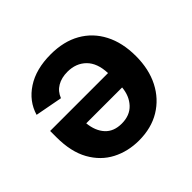

<svg xmlns="http://www.w3.org/2000/svg" viewBox="-140 -714 876 876"><g transform="rotate(-45 298.0 -275.5)"><path d="M286.6 -556.6Q370.1 -556.6 430.4 -522.5Q490.7 -488.3 523.4 -425.3Q556.2 -362.3 556.2 -275.9Q556.2 -191.4 523.7 -127.9Q491.2 -64.5 432.4 -28.8Q373.5 6.8 293.9 6.8Q222.7 6.8 164.6 -23.4Q106.4 -53.7 72 -115.2Q37.6 -176.8 37.6 -270V-311H411.1Q408.7 -377.9 374 -412.1Q339.4 -446.3 284.2 -446.3Q245.6 -446.3 218 -429.9Q190.4 -413.6 178.2 -381.8L45.9 -406.7Q65.9 -474.6 128.7 -515.6Q191.4 -556.6 286.6 -556.6ZM410.2 -219.2H178.7Q184.1 -166 212.6 -134.8Q241.2 -103.5 292.5 -103.5Q345.2 -103.5 375.5 -136Q405.8 -168.5 410.2 -219.2Z"/></g></svg>

Font: Inter-Bold
Style: Bold
Weight: 700
Designer: Rasmus Andersson
Foundry: rsms
Version: Version 4.000;git-a52131595